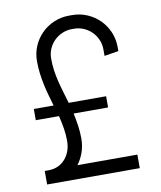

<svg xmlns="http://www.w3.org/2000/svg" viewBox="-81 -775 702 839"><g transform="rotate(-10 270.5 -355.0)"><path d="M147.9 -335Q141.1 -358.4 134.3 -382.6Q127.4 -406.7 122.1 -431.6Q116.7 -456.5 113.3 -483.2Q109.9 -509.8 109.9 -538.1Q109.9 -573.7 123.3 -605Q136.7 -636.2 160.2 -659.7Q183.6 -683.1 215.1 -696.5Q246.6 -710 282.2 -710H295.9Q331.5 -710 362.8 -696.5Q394 -683.1 417.5 -659.7Q440.9 -636.2 454.3 -605Q467.8 -573.7 467.8 -538.1V-520L404.8 -509.8V-538.1Q404.8 -561.5 396 -581.8Q387.2 -602.1 372.1 -617.2Q356.9 -632.3 336.7 -641.1Q316.4 -649.9 293 -649.9H285.2Q261.7 -649.9 241.5 -641.1Q221.2 -632.3 205.8 -617.2Q190.4 -602.1 181.6 -581.8Q172.9 -561.5 172.9 -538.1Q172.9 -511.2 176.5 -485.6Q180.2 -460 186.3 -435.1Q192.4 -410.2 200 -385.3Q207.5 -360.4 214.8 -335H380.9V-285.2H228Q233.9 -257.8 238 -230Q242.2 -202.1 242.2 -171.9Q242.2 -139.6 232.2 -111.1Q222.2 -82.5 205.1 -60.1H471.2V0H60.1V-60.1H77.1Q100.6 -60.1 119.4 -68.8Q138.2 -77.6 151.4 -92.8Q164.6 -107.9 171.9 -128.2Q179.2 -148.4 179.2 -171.9Q179.2 -201.2 174.6 -229.2Q169.9 -257.3 163.1 -285.2H60.1V-335Z"/></g></svg>

Font: Abel
Style: Regular
Weight: 400
Designer: Matthew Desmond
Foundry: Matthew Desmond
Version: Version 1.002